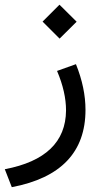

<svg xmlns="http://www.w3.org/2000/svg" viewBox="-25 -526 426 804"><path d="M153.3 -435.5 224.1 -506.3 295.9 -435.1 224.6 -364.3ZM293 -257.3Q333 -158.2 333 -65.9Q333 199.2 24.4 257.8L-4.9 182.6Q250 134.3 251.5 -63.5Q251.5 -140.6 213.9 -229Z"/></svg>

Font: Vazir WOL
Style: WOL
Weight: 400
Foundry: Based on Dejavu fonts, by Saber Rastikerdar
Version: Version 26.0.0